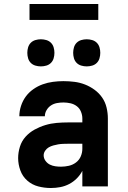

<svg xmlns="http://www.w3.org/2000/svg" viewBox="-20 -935 640 963"><path d="M235 8Q203 8 172 0Q141 -8 117 -29Q93 -50 82 -80.5Q71 -111 71 -142Q71 -171 80 -199.5Q89 -228 108.5 -249.5Q128 -271 153.5 -285Q179 -299 207 -307.5Q235 -316 264 -318.5Q293 -321 322 -321H393V-341Q393 -358 386 -375Q379 -392 365 -402.5Q351 -413 333.5 -417Q316 -421 298 -421Q282 -421 265.5 -418Q249 -415 235.5 -406Q222 -397 213.5 -382.5Q205 -368 205 -352H77Q77 -378 85.5 -404Q94 -430 109.5 -451Q125 -472 147 -487.5Q169 -503 194 -512Q219 -521 245.5 -524.5Q272 -528 298 -528Q326 -528 353.5 -524.5Q381 -521 406.5 -511Q432 -501 454.5 -484.5Q477 -468 492.5 -445.5Q508 -423 514.5 -395.5Q521 -368 521 -341V0H393V-78Q382 -57 365 -40Q348 -23 327 -12Q306 -1 282.5 3.5Q259 8 235 8ZM286 -99Q306 -99 325.5 -103.5Q345 -108 361 -120Q377 -132 385 -150.5Q393 -169 393 -189V-214H322Q310 -214 297 -213.5Q284 -213 272 -211Q260 -209 247.5 -205.5Q235 -202 224.5 -196Q214 -190 206.5 -179Q199 -168 199 -156Q199 -141 208 -128.5Q217 -116 230 -109.5Q243 -103 257.5 -101Q272 -99 286 -99ZM415 -602Q401 -602 387.5 -606Q374 -610 364.5 -619.5Q355 -629 351 -642.5Q347 -656 347 -670Q347 -684 351 -697.5Q355 -711 364.5 -720.5Q374 -730 387.5 -734Q401 -738 415 -738Q429 -738 442.5 -734Q456 -730 465.5 -720.5Q475 -711 479 -697.5Q483 -684 483 -670Q483 -656 479 -642.5Q475 -629 465.5 -619.5Q456 -610 442.5 -606Q429 -602 415 -602ZM185 -602Q171 -602 157.5 -606Q144 -610 134.5 -619.5Q125 -629 121 -642.5Q117 -656 117 -670Q117 -684 121 -697.5Q125 -711 134.5 -720.5Q144 -730 157.5 -734Q171 -738 185 -738Q199 -738 212.5 -734Q226 -730 235.5 -720.5Q245 -711 249 -697.5Q253 -684 253 -670Q253 -656 249 -642.5Q245 -629 235.5 -619.5Q226 -610 212.5 -606Q199 -602 185 -602ZM128 -835V-915H473V-835Z"/></svg>

Font: Iosevka Aile Extrabold
Style: Regular
Weight: 800
Designer: Belleve Invis
Foundry: Belleve Invis
Version: Version 27.3.5; ttfautohint (v1.8.4)